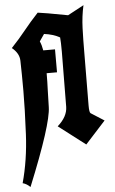

<svg xmlns="http://www.w3.org/2000/svg" viewBox="-62 -791 615 1025"><g transform="rotate(-5 245.5 -279.0)"><path d="M178.2 -731Q207.5 -728 338.9 -703.1L425.3 -749.5Q412.1 -690.9 409.9 -627.9Q407.7 -564.9 407.7 -500L405.8 -213.4Q405.8 -176.8 412.6 -171.9Q419.4 -167 483.9 -126.5Q429.2 -65.9 375.5 -7.3Q290.5 -71.8 231.9 -117.2Q285.2 -164.1 286.1 -216.8L288.6 -512.2Q288.6 -563.5 286.1 -588.9Q249.5 -608.9 202.1 -614.7Q193.4 -601.6 176.3 -577.1Q185.5 -557.1 190.4 -527.8H253.4V-404.8H197.8Q197.8 -358.9 195.8 -311.8Q193.8 -264.6 193.4 -223.6Q191.4 -131.8 59.1 192.9Q41 174.8 19 168.9Q52.2 48.8 59.1 -90.3Q65.9 -229.5 65.9 -321.3Q65.9 -413.1 64 -483.9Q63 -523.4 24.4 -554.7Q66.4 -599.1 101.3 -642.6Q136.2 -686 178.2 -731Z"/></g></svg>

Font: UnifrakturCook
Style: Bold
Weight: 700
Designer: j. 'mach' wust
Version: Version 2011-09-01